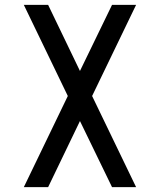

<svg xmlns="http://www.w3.org/2000/svg" viewBox="-20 -770 658 790"><path d="M78 0 259 -375 78 -750H178L309 -478L441 -750H540L359 -375L540 0H441L309 -272L178 0Z"/></svg>

Font: Hermit
Style: Regular
Weight: 400
Designer: Pablo Caro
Version: Version 2.000;PS 002.000;hotconv 1.0.88;makeotf.lib2.5.64775